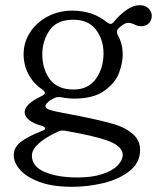

<svg xmlns="http://www.w3.org/2000/svg" viewBox="-20 -530 632 740"><path d="M565 -469Q565 -453 554.5 -441Q544 -429 523 -429Q510 -429 498 -436Q484 -442 473 -442Q460 -442 438 -422Q431 -416 431 -407Q431 -400 435 -393Q453 -360 453 -320Q453 -287 438.5 -248.5Q424 -210 382 -180Q340 -150 266 -150Q242 -150 217 -155Q213 -156 206 -156Q197 -156 189 -152Q173 -144 164 -135.5Q155 -127 155 -121Q155 -113 169 -107.5Q183 -102 222 -95Q353 -71 421 -51Q464 -38 492 -13.5Q520 11 520 48Q520 97 479.5 129Q439 161 379 175.5Q319 190 258 190Q182 190 131.5 171Q81 152 57 124Q33 96 33 69Q33 38 60 17Q87 -4 143 -26Q154 -30 154 -35Q154 -41 141 -45Q108 -54 91.5 -68Q75 -82 75 -98Q75 -129 141 -160Q153 -166 153 -172Q153 -178 143 -185Q108 -209 89.5 -244.5Q71 -280 71 -321Q71 -367 96 -405.5Q121 -444 164 -466.5Q207 -489 258 -489Q337 -489 391 -445Q400 -438 406 -438Q413 -438 420 -447Q442 -474 468 -492Q494 -510 519 -510Q541 -510 553 -497Q565 -484 565 -469ZM379 -324Q379 -377 350 -415.5Q321 -454 262 -454Q199 -454 171 -413Q143 -372 143 -321Q143 -264 172 -224.5Q201 -185 264 -185Q320 -185 349.5 -226Q379 -267 379 -324ZM389 10Q340 -7 231 -26Q228 -27 222 -27Q212 -27 204 -23Q103 24 103 70Q103 112 152.5 133Q202 154 279 154Q335 154 374.5 141Q414 128 433.5 107.5Q453 87 453 67Q453 32 389 10Z"/></svg>

Font: Shippori Mincho B1
Style: Regular
Weight: 400
Designer: FONTDASU
Foundry: FONTDASU / Google Inc. / but / Adobe
Version: Version 3.110; ttfautohint (v1.8.3)